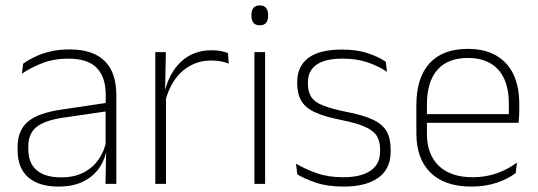

<svg xmlns="http://www.w3.org/2000/svg" viewBox="-20 -679 1986 709"><path d="M369.5 0 372 -125 370 -131.5V-290L370.5 -328Q370.5 -394.5 337 -428.5Q303.5 -462.5 232.5 -462.5Q178.5 -462.5 135.2 -445.5Q92 -428.5 61 -407L65.5 -444Q82 -456 106.8 -468.2Q131.5 -480.5 164 -488.5Q196.5 -496.5 237 -496.5Q282 -496.5 314.8 -485Q347.5 -473.5 368.5 -451.8Q389.5 -430 399.5 -399Q409.5 -368 409.5 -328.5V0ZM196 10Q123.5 10 84.2 -24.2Q45 -58.5 45 -124V-136.5Q45 -197.5 83 -229.8Q121 -262 208 -274.5L379.5 -300L381.5 -269L213.5 -244.5Q145 -234.5 114.8 -210Q84.5 -185.5 84.5 -138.5V-128Q84.5 -77 115.5 -50.5Q146.5 -24 206 -24Q254.5 -24 289.2 -42.2Q324 -60.5 345.2 -91.8Q366.5 -123 373 -162L383.5 -131H374.5Q369.5 -94 348.5 -61.8Q327.5 -29.5 289.5 -9.8Q251.5 10 196 10Z M590 -305 577 -334 587.5 -337.5Q604 -409.5 649 -451.5Q694 -493.5 762 -493.5Q781.5 -493.5 796.5 -490.2Q811.5 -487 822 -483L824.5 -444Q812 -449.5 795.5 -452.5Q779 -455.5 759.5 -455.5Q700 -455.5 655 -417.5Q610 -379.5 590 -305ZM553.5 0V-486.5H592.5L589.5 -338L593 -334.5V0Z M919.5 0V-486.5H959V0ZM939.5 -585.5Q924 -585.5 916.2 -594.5Q908.5 -603.5 908.5 -620.5V-624.5Q908.5 -641 916.2 -650Q924 -659 939.5 -659Q954.5 -659 962.2 -650Q970 -641 970 -624.5V-620.5Q970 -603 962.2 -594.2Q954.5 -585.5 939.5 -585.5Z M1248.5 10Q1190 10 1147.5 -4.2Q1105 -18.5 1078 -35L1073 -74.5Q1109 -53.5 1151 -39Q1193 -24.5 1248 -24.5Q1312.5 -24.5 1348 -48.5Q1383.5 -72.5 1383.5 -119V-127Q1383.5 -157 1371.5 -176.8Q1359.5 -196.5 1328.5 -210.5Q1297.5 -224.5 1240 -236Q1178.5 -248 1143 -264.5Q1107.5 -281 1092.5 -306.8Q1077.5 -332.5 1077.5 -371.5V-376Q1077.5 -434 1118.5 -465Q1159.5 -496 1242 -496Q1298.5 -496 1339 -482.2Q1379.5 -468.5 1404.5 -451L1409 -414Q1377.5 -435 1337.2 -448.8Q1297 -462.5 1244 -462.5Q1200 -462.5 1172 -452Q1144 -441.5 1130.5 -422.2Q1117 -403 1117 -376V-371.5Q1117 -340.5 1129.2 -321.2Q1141.5 -302 1172.2 -289.8Q1203 -277.5 1256.5 -266.5Q1320 -254.5 1356.2 -237.5Q1392.5 -220.5 1407.5 -194.2Q1422.5 -168 1422.5 -128.5V-118.5Q1422.5 -55.5 1377.2 -22.8Q1332 10 1248.5 10Z M1720.5 10Q1622.5 10 1570 -41.2Q1517.5 -92.5 1517.5 -187V-290.5Q1517.5 -391.5 1566 -445Q1614.5 -498.5 1707.5 -498.5Q1769.5 -498.5 1811.8 -474.2Q1854 -450 1875.8 -404.8Q1897.5 -359.5 1897.5 -295.5V-278Q1897.5 -265.5 1897 -252.8Q1896.5 -240 1895 -225.5H1858.5Q1859 -245.5 1859 -263.2Q1859 -281 1859 -296Q1859 -350.5 1841.8 -388Q1824.5 -425.5 1790.8 -445.2Q1757 -465 1707.5 -465Q1633.5 -465 1595 -421Q1556.5 -377 1556.5 -293V-245V-239V-184.5Q1556.5 -147 1567.5 -117.5Q1578.5 -88 1599.8 -67.2Q1621 -46.5 1652.5 -35.5Q1684 -24.5 1725.5 -24.5Q1772.5 -24.5 1813 -38.5Q1853.5 -52.5 1889 -78.5L1884.5 -40Q1854 -17 1812.2 -3.5Q1770.5 10 1720.5 10ZM1537.5 -225.5V-257.5H1885V-225.5Z"/></svg>

Font: Anek Odia ExtraLight
Style: Regular
Weight: 250
Designer: Yesha Goshar & Mahesh Sahu (Odia), Yesha Goshar (Latin)
Foundry: Ek Type
Version: Version 1.003